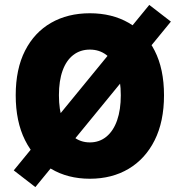

<svg xmlns="http://www.w3.org/2000/svg" viewBox="-20 -716 732 782"><path d="M124 46 36 -22 588 -696 676 -628ZM346 12Q256 12 188 -28.5Q120 -69 82 -145Q44 -221 44 -328Q44 -435 82 -509.5Q120 -584 188 -623Q256 -662 346 -662Q436 -662 504 -623Q572 -584 610 -509.5Q648 -435 648 -328Q648 -221 610 -145Q572 -69 504 -28.5Q436 12 346 12ZM346 -136Q385 -136 413.5 -159.5Q442 -183 457 -226Q472 -269 472 -328Q472 -387 457 -428.5Q442 -470 413.5 -492Q385 -514 346 -514Q307 -514 278.5 -492Q250 -470 235 -428.5Q220 -387 220 -328Q220 -269 235 -226Q250 -183 278.5 -159.5Q307 -136 346 -136Z"/></svg>

Font: Source Sans 3 ExtraLight Black
Style: Regular
Weight: 900
Version: Version 3.052;hotconv 1.1.0;makeotfexe 2.6.0